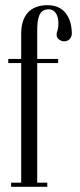

<svg xmlns="http://www.w3.org/2000/svg" viewBox="-20 -723 310 743"><path d="M23 0H163V-16H124V-479H205V-495H124V-604C124 -652 131 -687 168 -687C202 -687 212 -644 203 -606C195 -587 200 -574 213 -567C233 -556 258 -568 258 -594C258 -629 245 -703 164 -703C98 -703 62 -664 62 -593V-495H12V-479H62V-16H23Z"/></svg>

Font: Emberly
Style: Regular
Weight: 400
Designer: Rajesh Rajput
Foundry: Rajesh Rajput
Version: Version 1.000